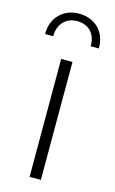

<svg xmlns="http://www.w3.org/2000/svg" viewBox="-114 -775 490 821"><g transform="rotate(15 130.5 -364.5)"><path d="M106 0V-522H156V0ZM12 -607Q12 -663 46 -696Q79 -729 131 -729Q182 -729 217 -696Q250 -663 250 -607H214Q214 -649 192 -672Q169 -696 131 -696Q94 -696 71 -672Q48 -647 48 -607Z"/></g></svg>

Font: Montserrat Light Alt1
Style: Light
Weight: 500
Designer: Differentunic
Foundry: Julieta Ulanovsky
Version: 0.1